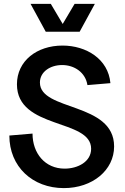

<svg xmlns="http://www.w3.org/2000/svg" viewBox="-20 -950 644 986"><path d="M308 16C455 16 566 -76 566 -198C566 -427 185 -378 185 -526C185 -582 239 -616 299 -616C362 -616 419 -578 429 -513L547 -523C536 -647 423 -716 301 -716C169 -716 67 -637 67 -517C67 -284 448 -342 448 -186C448 -119 379 -84 312 -84C211 -84 147 -163 147 -264L28 -254C28 -94 147 16 308 16ZM215 -787H389L467 -930H363L302 -827L241 -930H137Z"/></svg>

Font: Uncut Sans Semibold
Style: Regular
Weight: 600
Designer: Kasper Nordkvist
Foundry: UNCUT.wtf
Version: Version 1.304;Glyphs 3.2 (3246)